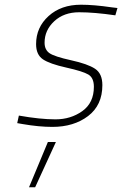

<svg xmlns="http://www.w3.org/2000/svg" viewBox="-20 -529 518 814"><path d="M469 -464Q380 -477 315.5 -477Q251 -477 210 -439Q169 -401 169 -348Q169 -318 190 -303.5Q211 -289 281.5 -273.5Q352 -258 383 -237.5Q414 -217 414 -168Q414 -83 353.5 -37Q293 9 202 9Q145 9 76 -3L53 -7L60 -39Q150 -23 215 -23Q280 -23 329 -58Q378 -93 378 -161Q378 -199 354.5 -213Q331 -227 261 -242.5Q191 -258 162 -277.5Q133 -297 133 -342Q133 -413 186 -461Q239 -509 323 -509Q378 -509 453 -498L478 -495ZM183 73H217L129 265H103Z"/></svg>

Font: Titillium Web ExtraLight
Style: Italic
Weight: 275
Italic angle: -13°
Version: Version 1.002;PS 57.000;hotconv 1.0.70;makeotf.lib2.5.55311